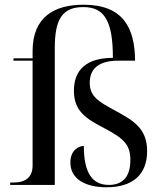

<svg xmlns="http://www.w3.org/2000/svg" viewBox="-20 -783 687 813"><path d="M431 10C541 10 603 -43 603 -143C603 -240 544 -273 467 -315C397 -353 360 -374 360 -433C360 -499 408 -526 479 -526H552C551 -667 500 -763 334 -763C212 -763 118 -713 118 -566V-536H37V-526H118V-82C118 -34 90 -10 36 -10H23V0H212V-580C212 -705 246 -753 333 -753C423 -753 458 -693 458 -538C345 -538 293 -486 293 -399C293 -311 346 -280 420 -241C504 -197 532 -171 532 -105C532 -33 498 0 441 0C368 0 335 -55 335 -165C314 -165 278 -148 278 -95C278 -24 343 10 431 10Z"/></svg>

Font: Noto Serif Display
Style: Regular
Weight: 400
Designer: Monotype Design Team
Foundry: Monotype Imaging Inc.
Version: Version 2.009